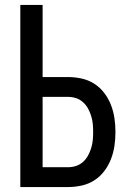

<svg xmlns="http://www.w3.org/2000/svg" viewBox="-20 -755 540 775"><path d="M62 0V-735H152V-444H254Q282 -444 309.5 -438Q337 -432 360.5 -417Q384 -402 401 -379.5Q418 -357 428 -331Q438 -305 442 -277.5Q446 -250 446 -222Q446 -194 442 -166.5Q438 -139 428 -113Q418 -87 401 -64.5Q384 -42 360.5 -27Q337 -12 309.5 -6Q282 0 254 0ZM254 -80Q271 -80 286.5 -85Q302 -90 314.5 -101Q327 -112 335 -126.5Q343 -141 348 -157Q353 -173 354.5 -189.5Q356 -206 356 -222Q356 -239 354.5 -255Q353 -271 348 -287Q343 -303 335 -317.5Q327 -332 314.5 -343Q302 -354 286.5 -359Q271 -364 254 -364H152V-80Z"/></svg>

Font: Iosevka Medium
Style: Regular
Weight: 500
Monospace: yes
Designer: Belleve Invis
Foundry: Belleve Invis
Version: Version 32.5.0; ttfautohint (v1.8.4)